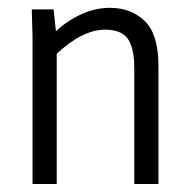

<svg xmlns="http://www.w3.org/2000/svg" viewBox="-20 -461 478 481"><path d="M377 -294.9V0H316.4V-289.1Q316.4 -341.8 299.8 -364.3Q283.2 -386.7 243.2 -386.7Q186.5 -386.7 122.1 -326.2V0H61.5V-369.1L59.6 -437.5H114.3L120.1 -382.8Q148.4 -409.2 183.6 -425.3Q218.8 -441.4 254.9 -441.4Q308.6 -441.4 342.8 -408.2Q377 -375 377 -294.9Z"/></svg>

Font: Sudo Light
Style: Regular
Weight: 300
Monospace: yes
Designer: Jens Kutilek
Foundry: Jens Kutilek
Version: Version 0.040